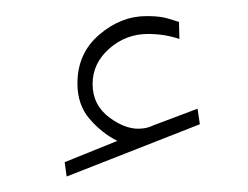

<svg xmlns="http://www.w3.org/2000/svg" viewBox="-20 -784 312 242"><path d="M127.9 -606.4Q108.4 -616.2 93 -634Q77.6 -651.9 77.6 -678.7Q77.6 -716.8 105 -740.2Q132.3 -763.7 164.6 -763.7Q177.2 -763.7 185.1 -762.2Q192.9 -760.7 205.6 -756.3L206.1 -734.9Q187.5 -741.2 166.5 -741.2Q138.7 -741.2 117.7 -722.7Q96.7 -704.1 96.7 -678.2Q96.7 -651.4 118.4 -635.5Q140.1 -619.6 159.7 -622.1Q166 -622.6 173.3 -626L229 -647L231.9 -627.4L64 -561.5L61.5 -579.6Z"/></svg>

Font: Vazirmatn RD FD Thin
Style: Regular
Weight: 100
Designer: Saber Rastikerdar
Foundry: Saber Rastikerdar
Version: Version 33.003